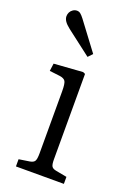

<svg xmlns="http://www.w3.org/2000/svg" viewBox="-147 -820 609 877"><g transform="rotate(20 157.5 -382.0)"><path d="M50 0V-35L102 -43Q120 -46 125.5 -56Q131 -66 131 -93V-394Q131 -431 124.5 -442.5Q118 -454 96 -457L46 -463L51 -500L191 -510L202 -505V-89Q202 -65 207.5 -56Q213 -47 230 -44L283 -34V0ZM186 -582 66 -674Q48 -688 40 -700Q32 -712 32 -724Q32 -734 36.5 -743Q41 -752 50 -758Q59 -764 69 -764Q79 -764 86.5 -758Q94 -752 104 -739L206 -603Z"/></g></svg>

Font: Literata 18pt Light
Style: Regular
Weight: 300
Designer: Latin by Veronika Burian and Jose Scaglione. Greek by Irene Vlachou. Cyrillic by Vera Evstafieva.
Foundry: TypeTogether
Version: Version 3.103;gftools[0.9.29]